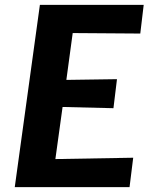

<svg xmlns="http://www.w3.org/2000/svg" viewBox="-20 -767 618 787"><path d="M40.5 0 143.5 -747H569L555 -629.5L278 -631.5L252 -439.5L459.5 -442.5L445 -323.5L236.5 -328.5L207 -115L526 -120.5L511 0Z"/></svg>

Font: Merriweather Sans Italic
Style: Bold
Weight: 700
Italic angle: -7.5°
Designer: Eben Sorkin
Foundry: Eben Sorkin
Version: Version 1.008; ttfautohint (v1.7.19-72a1) -l 8 -r 50 -G 200 